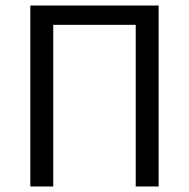

<svg xmlns="http://www.w3.org/2000/svg" viewBox="-20 -676 685 696"><path d="M90 0V-656H555V0H472V-586H173V0Z"/></svg>

Font: Pinyin1712
Style: Regular
Weight: 400
Version: Version 1